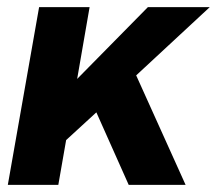

<svg xmlns="http://www.w3.org/2000/svg" viewBox="-20 -520 610 540"><path d="M363 -308 502 0H342L251 -204L166 -126L144 0H2L90 -500H232L197 -298L396 -500H570Z"/></svg>

Font: Sarabun ExtraBold
Style: Italic
Weight: 800
Italic angle: -10°
Designer: Suppakit Chalermlarp | Katatrad Co.,Ltd.
Foundry: Cadson Demak Co.,Ltd.
Version: Version 1.000; ttfautohint (v1.6)